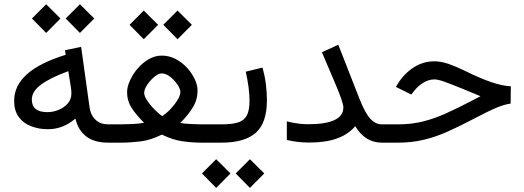

<svg xmlns="http://www.w3.org/2000/svg" viewBox="-20 -685 2516 922"><path d="M295.4 -596.2 363.8 -526.9 432.6 -596.2 363.8 -664.6ZM133.3 -596.2 201.7 -526.9 270.5 -596.2 201.7 -664.6ZM47.9 -201.2C47.9 -169.4 55.2 -143.6 69.8 -123.5C84.5 -103.5 104 -88.4 128.9 -79.1C153.8 -69.3 180.7 -64.5 210.4 -64.5C258.8 -64.5 302.7 -81.5 342.3 -115.7C350.6 -78.6 367.7 -50.3 393.6 -30.3C418.9 -10.3 454.1 0 499.5 0H516.6V-87.9H501.5C474.6 -87.9 453.6 -95.2 438.5 -110.4C422.9 -125 413.1 -145.5 409.7 -172.4L369.6 -460L292 -443.8L295.4 -421.9C211.9 -396 149.4 -364.7 108.9 -328.1C68.4 -291.5 47.9 -249 47.9 -201.2ZM308.1 -343.3 320.8 -263.2C322.3 -254.4 322.8 -245.1 322.8 -235.4C322.8 -216.8 316.9 -201.2 305.2 -188C293.5 -174.8 278.8 -164.6 261.2 -157.2C243.7 -149.9 225.6 -146.5 207.5 -146.5C157.7 -146.5 132.8 -166.5 132.8 -207C132.8 -232.9 147.5 -256.8 177.2 -278.8C207 -300.8 250.5 -322.3 308.1 -343.3Z M764.2 -565.9 832.5 -496.6 901.4 -565.9 832.5 -634.3ZM602.1 -565.9 670.4 -496.6 739.3 -565.9 670.4 -634.3ZM845.7 -94.7C871.1 -119.6 891.1 -145 906.2 -169.9C921.4 -194.8 928.7 -221.2 928.7 -249.5C928.7 -267.1 924.3 -285.6 915 -305.2C905.8 -324.2 893.6 -342.8 877.9 -359.9C861.8 -377 843.8 -391.1 823.2 -401.9C802.2 -412.6 780.3 -418 756.8 -418C734.9 -418 713.9 -412.1 693.8 -400.4C673.8 -388.7 655.8 -373.5 640.6 -355.5C625 -337.4 612.8 -317.9 604 -297.9C594.7 -277.8 590.3 -259.3 590.3 -242.2C590.3 -214.4 597.7 -189 612.3 -166.5C627 -144 647 -120.1 671.9 -95.2C655.8 -92.3 637.2 -90.3 615.2 -89.4C593.3 -88.4 575.7 -87.9 562.5 -87.9H497.1V0H562.5C591.3 0 622.1 -2 654.3 -5.9C686.5 -9.8 720.7 -20.5 757.3 -38.6C793.5 -21 827.1 -10.3 858.4 -6.3C889.6 -2 918.9 0 946.3 0H991.2V-87.9H945.3C935.1 -87.9 919.4 -88.4 899.4 -89.4C878.9 -89.8 860.8 -91.8 845.7 -94.7ZM756.3 -332.5C770 -332.5 783.7 -327.1 797.9 -315.9C811.5 -304.7 823.2 -292.5 832.5 -278.3C841.8 -264.2 846.2 -252.4 846.2 -243.2C846.2 -231.9 841.3 -219.2 832 -204.1C822.8 -189 811 -174.3 797.9 -160.2C784.2 -146 771 -135.3 758.8 -127C747.6 -135.3 734.9 -146 721.7 -159.7C708 -173.3 696.3 -187.5 687 -202.1C677.2 -216.3 672.4 -229 672.4 -239.3C672.4 -250.5 677.2 -263.2 687 -277.8C696.3 -292 708 -304.7 721.2 -315.9C734.4 -327.1 746.1 -332.5 756.3 -332.5Z M1240.2 -360.4 1160.2 -340.8C1165.5 -317.9 1169.9 -293.5 1173.3 -268.6C1176.8 -243.2 1178.2 -220.7 1178.2 -201.7C1178.2 -169.9 1173.8 -146 1165 -129.9C1155.8 -113.8 1141.6 -102.5 1122.1 -96.7C1102.5 -90.8 1076.7 -87.9 1044.4 -87.9H971.7V0H1044.4C1118.7 0 1173.3 -16.1 1209 -47.9C1244.1 -79.6 1261.7 -131.3 1261.7 -203.1C1261.7 -227.1 1260.3 -252.9 1256.8 -280.8C1253.4 -308.6 1247.6 -335 1240.2 -360.4ZM1111.8 147.9 1180.2 217.3 1249 147.9 1180.2 79.6ZM949.7 147.9 1018.1 217.3 1086.9 147.9 1018.1 79.6Z M1357.4 -102.1V-12.7C1373 -9.3 1389.6 -6.3 1407.2 -3.9C1424.8 -1.5 1444.8 -0.5 1466.8 -0.5C1519 -0.5 1563.5 -7.3 1599.6 -20.5C1635.3 -33.7 1664.1 -53.2 1686 -79.1C1717.3 -26.4 1759.8 0 1814 0H1834.5V-87.9H1814C1793.9 -87.9 1775.9 -96.2 1759.8 -113.3C1743.2 -129.9 1725.1 -162.6 1706.1 -210.9L1604.5 -470.2L1525.9 -434.1L1584.5 -296.4C1614.3 -227.5 1628.9 -185.5 1628.9 -169.4C1628.9 -115.2 1572.3 -88.4 1459.5 -88.4C1429.2 -88.4 1395 -92.8 1357.4 -102.1Z M1814.9 0H1893.1C1937 0 1978 -4.9 2016.6 -14.2C2055.2 -23.4 2092.8 -36.6 2129.9 -53.2C2167 -69.8 2205.6 -88.4 2245.1 -109.4C2294.9 -135.7 2333.5 -154.8 2361.3 -166.5C2388.7 -178.2 2412.1 -185.1 2432.1 -187.5L2433.1 -270.5C2405.3 -272 2374.5 -278.8 2340.8 -290C2307.1 -301.3 2265.1 -318.8 2214.8 -343.8C2186 -357.9 2159.7 -369.1 2134.8 -377.9C2109.9 -386.2 2087.4 -390.6 2066.9 -390.6C2030.3 -390.6 1996.6 -380.9 1965.8 -360.8C1935.1 -340.8 1909.2 -314 1888.7 -280.3L1881.3 -267.6L1955.1 -231L1968.3 -248C1980.5 -263.7 1995.1 -276.9 2012.7 -287.6C2029.8 -298.3 2047.9 -303.7 2066.4 -303.7C2077.6 -303.7 2094.2 -299.8 2115.7 -292C2137.2 -284.2 2164.6 -273.4 2197.3 -260.3C2228 -248 2249 -239.3 2260.3 -234.4C2271.5 -229 2280.3 -225.6 2287.6 -223.1L2249.5 -203.1C2203.6 -179.2 2161.6 -158.7 2124 -141.6C2086.4 -124.5 2049.3 -111.3 2012.7 -102.1C1976.1 -92.8 1937 -87.9 1894.5 -87.9H1814.9Z"/></svg>

Font: Vazir
Style: Regular
Weight: 400
Designer: Saber Rastikerdar
Foundry: Saber Rastikerdar
Version: Version 27.002;January 24, 2021;FontCreator 13.0.0.2683 64-b